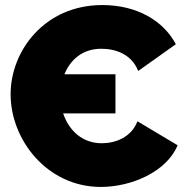

<svg xmlns="http://www.w3.org/2000/svg" viewBox="-20 -734 734 760"><path d="M524 -254C500 -190 436 -167 383 -167C306 -167 253 -217 230 -285H437V-440H235C258 -496 305 -541 381 -541C434 -541 500 -522 527 -453L676 -559C627 -652 522 -714 385 -714C157 -714 22 -533 22 -361C22 -179 168 6 379 6C500 6 640 -54 683 -159Z"/></svg>

Font: Raleway Black
Style: Regular
Weight: 900
Designer: Matt McInerney, Pablo Impallari, Rodrigo Fuenzalida
Foundry: Matt McInerney, Pablo Impallari, Rodrigo Fuenzalida
Version: Version 3.000g; ttfautohint (v1.5) -l 8 -r 28 -G 28 -x 14 -D